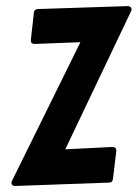

<svg xmlns="http://www.w3.org/2000/svg" viewBox="-20 -617 461 639"><path d="M28.8 2Q18.1 1 18.1 -8.8Q18.1 -10.3 19 -13.2L247.6 -476.6L94.7 -470.7Q82.5 -471.2 82.5 -482.4L92.8 -575.2Q94.2 -586.4 106 -586.9L404.8 -596.7Q418 -596.2 418 -583.5L197.3 -120.1L355 -127.9Q367.2 -127.4 367.2 -115.2L356 -22.5Q355 -15.6 352.5 -12.7Q350.1 -9.8 343.3 -9.3Z"/></svg>

Font: Contrail One
Style: Regular
Weight: 400
Designer: Riccardo De Franceschi
Foundry: Sorkin Type Co.
Version: Version 1.003